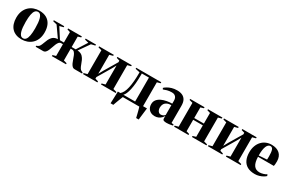

<svg xmlns="http://www.w3.org/2000/svg" viewBox="112 -1674 4470 3008"><g transform="rotate(30 2347.0 -170.0)"><path d="M18 -244.5Q18 -315 39.8 -366.8Q61.5 -418.5 98.8 -452.5Q136 -486.5 183 -503Q230 -519.5 280 -519.5Q358 -519.5 411.5 -489Q465 -458.5 492.5 -401Q520 -343.5 520 -262.5Q520 -192.5 498.2 -140.8Q476.5 -89 439.5 -55.2Q402.5 -21.5 355.8 -5Q309 11.5 258.5 11.5Q201.5 11.5 156.8 -5.5Q112 -22.5 81 -55.5Q50 -88.5 34 -136.2Q18 -184 18 -244.5ZM270 -15.5Q300.5 -15.5 320.2 -40.2Q340 -65 349.5 -116Q359 -167 359 -246.5Q359 -298 354.8 -342.8Q350.5 -387.5 340.8 -421Q331 -454.5 313.8 -473.5Q296.5 -492.5 270.5 -492.5Q239 -492.5 218.8 -468Q198.5 -443.5 188.8 -392.2Q179 -341 179 -260Q179 -209 183.2 -164.8Q187.5 -120.5 197.8 -86.8Q208 -53 225.5 -34.2Q243 -15.5 270 -15.5Z M509.5 0V-18.5L531.5 -27.5Q553.5 -36.5 566.8 -61.2Q580 -86 591.2 -118Q602.5 -150 617 -182Q631.5 -214 655 -238.5Q678.5 -263 716.5 -272.8Q754.5 -282.5 813 -269L780 -236.5L618.5 -466.5L548 -484V-502.5H736.5V-484L668 -466.5L788 -278.5H859.5V-467L806 -484V-502.5H1055V-484L1000 -467V-278.5H1072.5L1192.5 -466.5L1123.5 -484V-502.5H1311V-484L1240 -466.5L1079 -236.5L1046 -269Q1104.5 -282.5 1142.2 -272.8Q1180 -263 1203 -238.2Q1226 -213.5 1240.5 -181.5Q1255 -149.5 1266 -117.5Q1277 -85.5 1290.8 -61Q1304.5 -36.5 1327 -27.5L1348.5 -18.5V0H1214.5Q1188 0 1170.2 -17.8Q1152.5 -35.5 1139.8 -64Q1127 -92.5 1116.5 -124.2Q1106 -156 1094.2 -184Q1082.5 -212 1066.5 -230Q1050.5 -248 1026.5 -248H1000V-35.5L1058.5 -18.5V0H802.5V-18.5L859.5 -35.5V-248H828Q804.5 -248 788.8 -230Q773 -212 761.2 -184Q749.5 -156 739.2 -124.2Q729 -92.5 716.5 -64Q704 -35.5 686.8 -17.8Q669.5 0 643.5 0Z M1366 0V-18.5L1428.5 -35.5V-467L1367 -484V-502.5H1633V-484L1570.5 -467V-124L1613.5 -202L1754 -438.5V-467L1698 -484V-502.5H1957.5V-484L1895.5 -467V-35.5L1958.5 -18.5V0H1691.5V-18.5L1754 -35.5V-378.5L1711 -300.5L1570.5 -64V-35.5L1626.5 -18.5V0Z M2011.5 0V-31L2021.5 -36Q2046.5 -57 2065 -93.2Q2083.5 -129.5 2095.5 -182.8Q2107.5 -236 2113.5 -306.8Q2119.5 -377.5 2119.5 -467L2038.5 -484V-502.5H2491.5V-484L2432 -467V0ZM2075.5 -36H2288V-469H2159.5V-435Q2159.5 -356 2153.5 -290.8Q2147.5 -225.5 2136.2 -174.8Q2125 -124 2109.8 -88.8Q2094.5 -53.5 2075.5 -36ZM1968.5 180Q1970 144.5 1971.2 108.8Q1972.5 73 1973.8 36.8Q1975 0.5 1976 -36H2138L2087.5 -3.5Q2082 9.5 2072.8 33Q2063.5 56.5 2053 83.8Q2042.5 111 2033.2 136.8Q2024 162.5 2018 180ZM2431 180Q2426.5 160.5 2420.5 134.8Q2414.5 109 2407.8 82.8Q2401 56.5 2394.8 33.8Q2388.5 11 2383.5 -2.5L2364.5 -35H2503Q2500.5 -15.5 2497.8 6.8Q2495 29 2492.2 52.5Q2489.5 76 2486.8 98.8Q2484 121.5 2481.5 142.2Q2479 163 2477.5 180Z M2664.5 10.5Q2624.5 10.5 2593 -6.5Q2561.5 -23.5 2543.8 -54.5Q2526 -85.5 2526 -128Q2526 -175.5 2552.5 -208.2Q2579 -241 2621.8 -260.8Q2664.5 -280.5 2713.8 -289.2Q2763 -298 2808.5 -298V-356Q2808.5 -382.5 2798.5 -403.2Q2788.5 -424 2768.5 -436.2Q2748.5 -448.5 2717 -448.5Q2669 -448.5 2631 -437.8Q2593 -427 2569.5 -416.5L2557 -438.5Q2574.5 -455.5 2604.8 -473.5Q2635 -491.5 2677.2 -504.5Q2719.5 -517.5 2774 -517.5Q2829.5 -517.5 2868.8 -499Q2908 -480.5 2929 -441.5Q2950 -402.5 2950 -340V-31.5L2991 -24.5V-6.5Q2980.5 -4.5 2962.8 -0.8Q2945 3 2923.5 5.8Q2902 8.5 2879 8.5Q2847 8.5 2828.8 0.8Q2810.5 -7 2810.5 -34.5V-78.5Q2802.5 -59 2782.5 -38.2Q2762.5 -17.5 2732.8 -3.5Q2703 10.5 2664.5 10.5ZM2735 -59Q2755.5 -59 2775.8 -67.8Q2796 -76.5 2808.5 -94.5V-270.5Q2763 -270.5 2732 -255.2Q2701 -240 2685.5 -212.5Q2670 -185 2670 -148.5Q2670 -122.5 2678.5 -102.2Q2687 -82 2701.8 -70.5Q2716.5 -59 2735 -59Z M3013.5 0V-18.5L3076 -35.5V-467L3014.5 -484V-502.5H3274.5V-484L3219 -467V-275L3393.5 -275.5V-467L3337 -484V-502.5H3598V-484L3536.5 -467V-35.5L3599 -18.5V0H3337V-18.5L3393.5 -35.5V-243H3219V-35.5L3274.5 -18.5V0Z M3625.5 0V-18.5L3688 -35.5V-467L3626.5 -484V-502.5H3892.5V-484L3830 -467V-124L3873 -202L4013.5 -438.5V-467L3957.5 -484V-502.5H4217V-484L4155 -467V-35.5L4218 -18.5V0H3951V-18.5L4013.5 -35.5V-378.5L3970.5 -300.5L3830 -64V-35.5L3886 -18.5V0Z M4477 11.5Q4394 11.5 4340.2 -19.2Q4286.5 -50 4260.2 -107.2Q4234 -164.5 4234 -242.5Q4234 -307.5 4252.8 -358.8Q4271.5 -410 4305 -446Q4338.5 -482 4383.2 -501Q4428 -520 4480.5 -520Q4574 -520 4627.2 -473Q4680.5 -426 4682 -336.5Q4682 -303.5 4680 -281.8Q4678 -260 4674.5 -249H4388Q4389.5 -198 4398.5 -160.2Q4407.5 -122.5 4424.8 -97.8Q4442 -73 4467.8 -60.8Q4493.5 -48.5 4528.5 -48.5Q4559.5 -48.5 4595.2 -59Q4631 -69.5 4652.5 -86L4664.5 -60Q4650 -44.5 4621 -27.8Q4592 -11 4554.5 0.2Q4517 11.5 4477 11.5ZM4387.5 -272 4533 -282Q4534 -298 4534 -312Q4534 -326 4534.5 -341.5Q4534.5 -416 4522 -454.2Q4509.5 -492.5 4473.5 -492.5Q4454.5 -492.5 4438.2 -479.2Q4422 -466 4410.2 -438.5Q4398.5 -411 4392.5 -369.5Q4386.5 -328 4387.5 -272Z"/></g></svg>

Font: Merriweather 144pt
Style: Bold
Weight: 700
Version: Version 2.100